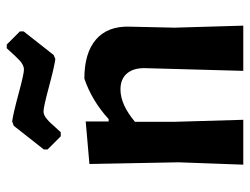

<svg xmlns="http://www.w3.org/2000/svg" viewBox="-106 -635 741 569"><g transform="rotate(-90 264.5 -350.5)"><path d="M417 -701 456 -662V-651L386 -562L374 -557Q351 -560 291.5 -576Q232 -592 219 -592Q213 -592 207.5 -589.5Q202 -587 195 -581Q188 -575 184 -570.5Q180 -566 170.5 -555.5Q161 -545 157 -541H145L106 -580V-591L176 -680L189 -685Q212 -682 271 -666Q330 -650 343 -650Q348 -650 353 -652Q358 -654 362.5 -657Q367 -660 373 -666Q379 -672 382.5 -675.5Q386 -679 394 -688Q402 -697 406 -701ZM189 -467V-399H196Q251 -449 316 -471Q392 -471 432 -436.5Q472 -402 470 -337L467 -204L473 0H339L347 -290Q348 -325 331.5 -344.5Q315 -364 284 -364Q239 -364 188 -321V-205L194 0H61L68 -192L63 -456Z"/></g></svg>

Font: Alegreya Sans
Style: Bold
Weight: 700
Designer: Juan Pablo del Peral
Foundry: Huerta Tipografica
Version: Version 2.007